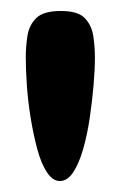

<svg xmlns="http://www.w3.org/2000/svg" viewBox="-20 -708 224 350"><path d="M89 -378Q76 -378 65.5 -394Q55 -410 48 -436Q41 -462 36 -492.5Q31 -523 29 -552Q27 -581 27 -603Q27 -623 30 -642.5Q33 -662 46 -675Q59 -688 91 -688Q122 -688 134.5 -675Q147 -662 150 -642.5Q153 -623 153 -603Q153 -581 150.5 -552Q148 -523 143.5 -492.5Q139 -462 131.5 -436Q124 -410 113.5 -394Q103 -378 89 -378Z"/></svg>

Font: Fredoka SemiCondensed SemiBold
Style: Regular
Weight: 600
Width: 4
Designer: Ben Nathan
Foundry: Milena B. Brandão, Ben Nathan
Version: Version 2.001